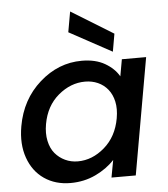

<svg xmlns="http://www.w3.org/2000/svg" viewBox="-55 -846 789 904"><g transform="rotate(-5 339.0 -393.5)"><path d="M34.2 -277.8Q56.2 -402.8 144.8 -481.4Q233.4 -560.1 344.2 -560.1Q408.7 -560.1 452.9 -534.7Q497.1 -509.3 519 -471.2L533.2 -550.8H647.9L550.8 0H436L451.2 -82Q415.5 -43 361.1 -17.1Q306.6 8.8 242.2 8.8Q170.9 8.8 118.4 -27.1Q65.9 -63 42.7 -128.9Q19.5 -194.8 34.2 -277.8ZM484.9 -275.9Q492.7 -320.3 485.1 -354.7Q477.5 -389.2 458.3 -412.8Q439 -436.5 411.4 -448.7Q383.8 -460.9 351.1 -460.9Q282.7 -460.9 224.4 -411.9Q166 -362.8 150.9 -277.8Q143.1 -234.4 150.9 -198.2Q158.7 -162.1 178.2 -138.9Q197.8 -115.7 225.3 -102.8Q252.9 -89.8 285.2 -89.8Q353.5 -89.8 411.6 -140.1Q469.7 -190.4 484.9 -275.9ZM293 -699.2 310.1 -795.9 508.8 -673.8 494.1 -589.8Z"/></g></svg>

Font: Poppins Medium
Style: Italic
Weight: 500
Italic angle: -10°
Designer: Ninad Kale (Devanagari), Jonny Pinhorn (Latin)
Foundry: Indian Type Foundry
Version: Version 3.200;PS 1.000;hotconv 16.6.54;makeotf.lib2.5.65590